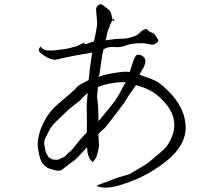

<svg xmlns="http://www.w3.org/2000/svg" viewBox="-20 -811 1040 898"><path d="M538 -298ZM527 -354Q523 -350 521 -346ZM449 -254Q460 -267 475 -286Q483 -295 491.5 -306Q500 -317 510 -329Q520 -342 530 -358Q538 -371 546 -386Q549 -392 552 -399Q557 -406 560 -413L564 -420L568 -427H559H552Q525 -426 497 -421Q468 -416 441 -405L438 -404V-401Q436 -382 434 -363Q434 -362 438 -319Q440 -301 440 -270Q440 -264 440 -258V-245ZM505 -716Q505 -715 505 -715L515 -713Q515 -714 514.5 -715.5Q514 -717 512.5 -720Q511 -723 507 -720L506 -719Q506 -718 506 -718Q506 -718 505 -717ZM653 -498Q653 -496 643 -482Q642 -479 637 -470L635 -466L633 -461L638 -460L642 -458L684 -443Q701 -437 715 -429Q741 -413 776 -376Q806 -345 825 -308Q843 -273 847 -236Q861 -129 735 -40Q690 -7 636 19Q582 44 527 59Q472 73 438 61Q435 60 432 58Q439 53 453 49Q495 34 500 31Q527 20 554 13Q585 4 589 2Q639 -29 649 -34Q669 -45 701 -73Q728 -96 733 -100Q757 -122 761 -129Q840 -245 737 -346Q695 -389 641 -405Q633 -408 622 -411L619 -412L616 -413L614 -410L612 -407Q608 -401 604 -395Q596 -384 590 -376Q588 -374 588 -374L561 -330L544 -308L538 -300L524 -281Q474 -215 468 -210Q457 -203 442 -186L440 -184V-182Q441 -162 443 -134Q444 -120 431 -77L424 -66Q416 -51 411 -55Q395 -69 390 -95Q389 -104 388 -112L386 -122L379 -114L367 -101Q342 -72 329 -62Q314 -51 299 -40L271 -18Q261 -9 237 -15Q211 -21 201 -27Q191 -33 180 -46Q170 -58 163 -88Q156 -119 156 -135Q156 -151 160 -169Q164 -188 170 -207Q178 -226 187 -244Q196 -261 204 -272Q212 -283 221 -295Q230 -306 267 -338Q305 -371 316 -380Q330 -391 339 -403Q347 -412 363 -420Q379 -429 392 -435L395 -436V-439Q398 -479 410 -558L411 -565L404 -564Q339 -553 325 -550Q269 -539 255 -535Q245 -532 235 -531Q231 -532 215 -536Q203 -540 191 -548Q161 -567 162 -575Q162 -581 164 -586Q167 -591 170 -594Q174 -585 184 -580Q196 -575 203 -575Q232 -574 248 -577Q288 -582 292 -583Q313 -588 336 -594H337L374 -612V-610Q374 -607 376 -605.5Q378 -604 381 -604.5Q384 -605 386.5 -606Q389 -607 392.5 -608.5Q396 -610 397 -610Q407 -614 410 -615Q418 -615 420 -620Q423 -634 427 -653Q436 -698 434 -713Q432 -726 432 -734Q432 -742 430 -757Q428 -769 431 -775Q433 -781 439 -786Q443 -791 450 -791Q457 -791 464 -785Q472 -778 482 -771Q491 -764 494.5 -759Q498 -754 500 -747Q502 -739 504 -729Q506 -722 506 -719L505 -718V-717Q503 -713 497 -698H496Q491 -682 490 -680L484 -668V-667Q482 -661 481 -654L477 -635L476 -630L474 -623H481Q488 -624 493 -625Q515 -628 523 -629L553 -630Q567 -630 584 -634Q609 -642 612 -643H613L614 -644Q619 -645 627 -652Q633 -656 634 -658Q640 -663 641 -665Q648 -670 652 -672Q655 -674 664 -676Q665 -676 665 -675Q667 -673 670 -671H671Q673 -669 676 -666V-665H677L686 -660Q688 -659 691 -658Q704 -654 716 -631Q720 -625 720 -623L721 -622V-621Q715 -611 709 -608Q699 -602 695 -602Q679 -604 676 -604L675 -605Q658 -609 648 -609Q596 -609 574 -600Q544 -588 518 -591Q487 -594 469 -583Q468 -583 468 -582H465L464 -579L458 -553Q446 -470 445 -462L440 -452L451 -455Q460 -458 471 -461Q504 -469 536 -473Q560 -477 580 -475H583H587L588 -478L589 -481Q600 -514 601.5 -520Q603 -526 606 -533Q609 -540 613 -547Q617 -554 625 -555Q633 -556 641 -552Q649 -548 654 -542Q660 -535 660 -526Q660 -515 653 -498ZM348 -150Q365 -170 384 -189L385 -190V-192L386 -194Q386 -211 386 -218Q387 -228 386 -273Q385 -323 386 -329Q386 -335 389 -364L390 -377L381 -368Q374 -362 374 -362L365 -353L364 -352Q357 -343 354 -341Q343 -332 326 -319Q309 -306 296 -294Q283 -282 271 -270Q259 -258 245 -245Q231 -232 223 -221Q215 -210 208 -196Q201 -182 196 -173Q191 -164 188 -153Q185 -142 187 -135Q189 -128 190 -121Q191 -114 192 -108Q193 -102 198 -92Q203 -82 206 -78Q209 -74 216 -70Q223 -66 228 -65Q233 -64 238 -64Q243 -64 249 -64Q255 -64 261 -68Q267 -72 273 -74Q279 -76 284 -80Q289 -84 294 -90Q299 -96 306 -101Q313 -106 322 -117Q337 -136 348 -150Z"/></svg>

Font: ToneOZ-Tsuipita-TC
Style: Tsuipita-TC
Weight: 400
Designer: :Jeffrey Xuan (Chih-Lin Hsuan)  :
Foundry: jeffreyx@gmail.com, cjkFonts.io
Version: Version 0.24071